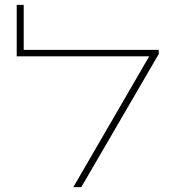

<svg xmlns="http://www.w3.org/2000/svg" viewBox="-20 -770 722 790"><path d="M604.5 -538.1H48.8V-750H77.6V-564.9H633.3ZM633.3 -547.9 314.5 0H281.7L609.4 -564.9H633.3Z"/></svg>

Font: Heebo Thin
Style: Regular
Weight: 250
Designer: Oded Ezer
Foundry: Ezer Type House
Version: Version 3.100